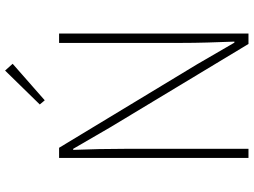

<svg xmlns="http://www.w3.org/2000/svg" viewBox="-138 -834 973 736"><g transform="rotate(-90 348.0 -466.5)"><path d="M110 -726H149L469 -197L552 -54H556Q554 -107 552.5 -157.5Q551 -208 551 -259V-726H587V0H547L228 -529L145 -672H141Q143 -621 144 -573Q145 -525 145 -473V0H110ZM315 -800 445 -933 471 -904 331 -781Z"/></g></svg>

Font: Kinto Sans Thin
Style: Regular
Weight: 100
Designer: Authors: Ryoko NISHIZUKA  (kana & ideographs); Paul D. Hunt (Latin, Greek & Cyrillic); Wenlong ZHANG  (bopomofo); Sandol
Foundry: Adobe Systems Incorporated, ookami Inc.
Version: Version 0.001